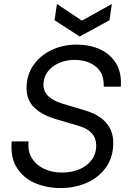

<svg xmlns="http://www.w3.org/2000/svg" viewBox="-20 -936 647 968"><path d="M286 12Q214 12 155.5 -13.5Q97 -39 64.5 -91Q32 -143 39 -223H124Q119 -173 141 -138Q163 -103 203 -84.5Q243 -66 293 -66Q340 -66 379 -82Q418 -98 441.5 -129Q465 -160 465 -203Q465 -275 378 -301L263 -335Q192 -356 153 -393.5Q114 -431 114 -492Q114 -558 148.5 -607.5Q183 -657 240.5 -684Q298 -711 365 -711Q433 -711 485 -687Q537 -663 565.5 -616Q594 -569 589 -499H503Q505 -568 462.5 -601Q420 -634 355 -634Q314 -634 279 -619Q244 -604 222 -576.5Q200 -549 199 -511Q197 -444 293 -414L413 -378Q483 -356 517 -315Q551 -274 551 -216Q551 -144 515 -93Q479 -42 419 -15Q359 12 286 12ZM382 -752 255 -834 267 -916 393 -832 544 -916 532 -834Z"/></svg>

Font: Host Grotesk
Style: Italic
Weight: 400
Italic angle: -8°
Designer: Doğukan Karapınar based on Poppins by Indian Type Foundry, Jonny Pinhorn
Foundry: Element Type
Version: Version 1.001; ttfautohint (v1.8.4.7-5d5b)